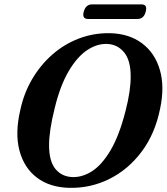

<svg xmlns="http://www.w3.org/2000/svg" viewBox="-20 -868 782 900"><path d="M494.5 -712.5Q585 -710.5 645.5 -665.2Q706 -620 729.2 -540.8Q752.5 -461.5 730.5 -358.5Q707 -241.5 644.5 -157.8Q582 -74 494 -29.8Q406 14.5 305 12.5Q214 10.5 153.5 -35Q93 -80.5 71.2 -162.2Q49.5 -244 75.5 -354Q92 -431 130.5 -496.8Q169 -562.5 224.5 -611.5Q280 -660.5 348.8 -687Q417.5 -713.5 494.5 -712.5ZM320 -38Q366.5 -36.5 412.2 -66Q458 -95.5 498.5 -164Q539 -232.5 568.5 -348Q581.5 -398.5 587.2 -439Q593 -479.5 592.5 -511Q592.5 -585 561.8 -622.5Q531 -660 482.5 -662Q435 -664 388.2 -632.8Q341.5 -601.5 302 -534.5Q262.5 -467.5 237 -363.5Q223 -308 216.5 -264.5Q210 -221 210 -188Q210 -112 240 -75.8Q270 -39.5 320 -38ZM372.5 -813Q382 -847.5 411.5 -847.5H643Q672.5 -847.5 663 -813Q654 -779 624.5 -779H393Q363.5 -779 372.5 -813Z"/></svg>

Font: Fraunces 72pt Soft SemiBold
Style: Italic
Weight: 600
Italic angle: -16°
Version: Version 1.000;[b76b70a41]